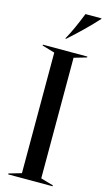

<svg xmlns="http://www.w3.org/2000/svg" viewBox="-140 -972 562 1018"><g transform="rotate(15 141.5 -463.5)"><path d="M19 -5 88 -25V-687L19 -707V-712H263V-707L194 -687V-25L263 -5V0H19ZM125 -774Q160 -837 195 -927H283V-924Q221 -855 130 -774Z"/></g></svg>

Font: Nyght Serif
Style: Regular
Weight: 400
Designer: Maksym Kobuzan
Version: Version 0.410